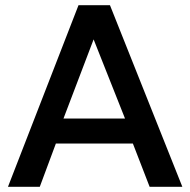

<svg xmlns="http://www.w3.org/2000/svg" viewBox="-20 -720 734 740"><path d="M10.7 0 282.6 -700H403.8L682.8 0H556.7L492.1 -166.9H195.4L133.3 0ZM224.7 -263.2H461.8L340.8 -568.2Z"/></svg>

Font: Geologica Thin
Style: Regular
Weight: 100
Version: Version 1.010;gftools[0.9.28]